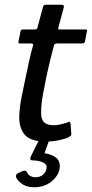

<svg xmlns="http://www.w3.org/2000/svg" viewBox="-20 -596 386 808"><path d="M175 0Q111 0 86 -27Q61 -54 61 -103Q62 -145 71.5 -191Q81 -237 91 -285Q98 -317 104 -345Q110 -373 119 -404Q121 -413 112 -413H65Q60 -413 58.5 -415Q57 -417 58 -423L66 -462Q67 -468 69.5 -470Q72 -472 78 -472H127Q133 -472 135.5 -475Q138 -478 139 -485L161 -567Q164 -576 171 -576H240Q244 -576 247 -573.5Q250 -571 249 -567L227 -485Q224 -477 225 -474.5Q226 -472 231 -472H338Q345 -472 346 -470.5Q347 -469 345 -461L338 -423Q337 -418 334 -415.5Q331 -413 324 -413H218Q214 -413 210.5 -410.5Q207 -408 206 -401Q198 -371 190.5 -340Q183 -309 176 -277Q168 -238 160.5 -197.5Q153 -157 153 -120Q153 -94 165.5 -81.5Q178 -69 207 -69Q221 -69 235 -72.5Q249 -76 262 -80Q271 -85 273 -83.5Q275 -82 277 -75L280 -33Q283 -23 258 -14Q246 -10 230.5 -6.5Q215 -3 200 -1.5Q185 0 175 0ZM230 118Q224 146 195 169Q166 192 124 192Q95 192 76.5 180.5Q58 169 49 153Q46 148 47.5 142Q49 136 55 133L75 124Q89 119 93 128Q97 138 107 144Q117 150 128 150Q149 150 161 139Q173 128 175 116Q179 101 170 93.5Q161 86 146.5 82.5Q132 79 117 79Q110 79 108 74.5Q106 70 110 62L140 1Q143 -5 148 -6Q153 -7 157 -7H181Q187 -7 184 2L161 66L152 47Q193 50 215 67Q237 84 230 118Z"/></svg>

Font: Glory Thin Medium
Style: Italic
Weight: 500
Italic angle: -12°
Version: Version 1.011